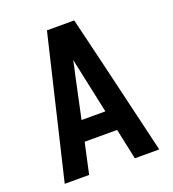

<svg xmlns="http://www.w3.org/2000/svg" viewBox="-134 -837 844 939"><g transform="rotate(-20 288.0 -367.5)"><path d="M42 0H169L204 -160H373L407 0H534L418 -490L359 -735H217ZM350 -265H226L274 -490Q278 -506 281.5 -522Q285 -538 288 -555Q292 -538 295 -522Q298 -506 302 -490Z"/></g></svg>

Font: Iosevka Sparkle
Style: Bold
Weight: 700
Designer: Belleve Invis
Foundry: Belleve Invis
Version: Version 4.5.0; ttfautohint (v1.8.3)